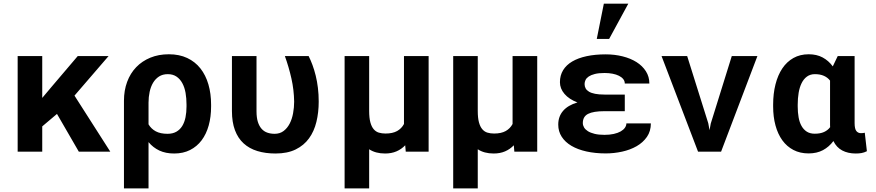

<svg xmlns="http://www.w3.org/2000/svg" viewBox="-20 -838 4841 1061"><path d="M294.9 -208.5 213.4 -139.6V0H77.6V-528.3H213.4V-296.9L265.6 -358.9L409.7 -528.3H580.1L391.6 -309.6L589.4 0H415.5Z M1146.5 -249.5Q1146.5 -192.4 1133.3 -144.8Q1120.1 -97.2 1094.2 -62.7Q1068.4 -28.3 1030.3 -9Q992.2 10.3 942.4 10.3Q895.5 10.3 860.6 -6.1Q825.7 -22.5 800.8 -52.7V203.1H665V-281.2Q665 -338.4 682.6 -385.7Q700.2 -433.1 732.7 -466.8Q765.1 -500.5 810.8 -519.3Q856.4 -538.1 913.1 -538.1Q970.7 -538.1 1014.4 -517.6Q1058.1 -497.1 1087.4 -460Q1116.7 -422.9 1131.6 -371.8Q1146.5 -320.8 1146.5 -259.8ZM1010.7 -259.8Q1010.7 -294.4 1005.4 -325Q1000 -355.5 987.5 -378.4Q975.1 -401.4 955.3 -414.8Q935.5 -428.2 907.2 -428.2Q878.9 -428.2 858.9 -415.3Q838.9 -402.3 825.9 -380.6Q813 -358.9 806.9 -330.3Q800.8 -301.8 800.8 -270.5L800.3 -270H800.8V-150.9Q815.4 -126 840.8 -112.3Q866.2 -98.6 905.8 -98.6Q934.6 -98.6 954.6 -110.1Q974.6 -121.6 987.1 -141.8Q999.5 -162.1 1005.1 -189.7Q1010.7 -217.3 1010.7 -249.5Z M1397.5 -528.3V-223.1Q1397.5 -188 1405 -164.3Q1412.6 -140.6 1425.8 -126Q1439 -111.3 1457.3 -105Q1475.6 -98.6 1497.6 -98.6Q1526.9 -98.6 1547.4 -114.3Q1567.9 -129.9 1580.8 -155Q1593.8 -180.2 1599.6 -212.2Q1605.5 -244.1 1605.5 -276.4Q1604.5 -341.8 1590.3 -404.5Q1576.2 -467.3 1554.2 -528.3H1685.5Q1696.8 -505.9 1706.8 -478.8Q1716.8 -451.7 1724.6 -420.2Q1732.4 -388.7 1736.8 -352.5Q1741.2 -316.4 1741.2 -276.4Q1741.2 -216.8 1728.5 -164.6Q1715.8 -112.3 1687.7 -73.5Q1659.7 -34.7 1614 -12.2Q1568.4 10.3 1502.4 10.3Q1446.8 10.3 1402.1 -3.4Q1357.4 -17.1 1326.2 -45.7Q1294.9 -74.2 1278.3 -118.7Q1261.7 -163.1 1261.7 -224.1V-528.3Z M2020 -528.3V-225.6Q2020 -186.5 2026.6 -162.1Q2033.2 -137.7 2045.2 -123.8Q2057.1 -109.9 2073.7 -105Q2090.3 -100.1 2110.4 -100.1Q2149.9 -100.1 2174.6 -114Q2199.2 -127.9 2212.4 -152.8V-528.3H2348.6V0H2222.2L2219.2 -35.2Q2198.2 -13.2 2170.7 -1.5Q2143.1 10.3 2107.9 10.3Q2055.7 10.3 2020 -13.2V203.1H1884.3V-528.3Z M2620.1 -528.3V-225.6Q2620.1 -186.5 2626.7 -162.1Q2633.3 -137.7 2645.3 -123.8Q2657.2 -109.9 2673.8 -105Q2690.4 -100.1 2710.4 -100.1Q2750 -100.1 2774.7 -114Q2799.3 -127.9 2812.5 -152.8V-528.3H2948.7V0H2822.3L2819.3 -35.2Q2798.3 -13.2 2770.8 -1.5Q2743.2 10.3 2708 10.3Q2655.8 10.3 2620.1 -13.2V203.1H2484.4V-528.3Z M3320.3 -223.6Q3258.8 -223.6 3229.7 -208.7Q3200.7 -193.8 3200.7 -158.2Q3200.7 -145.5 3207.5 -133.8Q3214.4 -122.1 3228.8 -113Q3243.2 -104 3265.9 -98.4Q3288.6 -92.8 3320.3 -92.8Q3349.1 -92.8 3371.8 -97.9Q3394.5 -103 3409.9 -111.8Q3425.3 -120.6 3433.3 -132.1Q3441.4 -143.6 3441.4 -156.2H3576.7Q3576.7 -112.8 3554.9 -81.5Q3533.2 -50.3 3497.8 -30Q3462.4 -9.8 3417.7 0Q3373 9.8 3327.1 9.8Q3269 9.8 3220.7 -1Q3172.4 -11.7 3137.7 -32.2Q3103 -52.7 3084 -82.3Q3064.9 -111.8 3064.9 -149.4Q3064.9 -194.3 3091.6 -225.3Q3118.2 -256.3 3170.9 -272Q3124.5 -289.6 3099.4 -319.1Q3074.2 -348.6 3074.2 -383.8Q3074.2 -421.4 3091.8 -450.2Q3109.4 -479 3142.3 -498.3Q3175.3 -517.6 3221.9 -527.6Q3268.6 -537.6 3327.1 -537.6Q3376.5 -537.6 3420.4 -526.6Q3464.4 -515.6 3497.3 -494.9Q3530.3 -474.1 3549.3 -444.1Q3568.4 -414.1 3568.4 -376.5H3432.6Q3432.6 -390.1 3424.1 -400.9Q3415.5 -411.6 3400.4 -419.2Q3385.3 -426.8 3365 -430.7Q3344.7 -434.6 3320.8 -434.6Q3288.6 -434.6 3267.3 -429.2Q3246.1 -423.8 3233.4 -415.3Q3220.7 -406.7 3215.6 -395.8Q3210.4 -384.8 3210.4 -373.5Q3210.4 -360.4 3216.1 -349.9Q3221.7 -339.4 3234.6 -331.5Q3247.6 -323.7 3268.6 -319.6Q3289.6 -315.4 3320.3 -315.4H3432.6V-223.6ZM3316.9 -817.9H3452.1L3346.2 -623H3277.8Z M3894 -156.7 3900.9 -118.7 3907.7 -155.3 4023.9 -528.3H4165.5L3964.8 0H3837.4L3635.7 -528.3H3777.3Z M4702.6 -528.3V-157.7Q4702.6 -126 4712.2 -114Q4721.7 -102.1 4737.8 -102.1Q4750 -102.1 4758.8 -104.5L4770.5 -2.4Q4754.9 5.4 4740.5 7.8Q4726.1 10.3 4709 10.3Q4665.5 10.3 4634 -6.6Q4602.5 -23.4 4585.4 -58.6Q4561.5 -26.4 4527.8 -8.3Q4494.1 9.8 4448.2 9.8Q4400.9 9.8 4364.5 -9.3Q4328.1 -28.3 4303.2 -62.7Q4278.3 -97.2 4265.4 -144.8Q4252.4 -192.4 4252.4 -249.5V-259.8Q4252.4 -320.8 4265.4 -371.8Q4278.3 -422.9 4303.2 -460Q4328.1 -497.1 4364.7 -517.6Q4401.4 -538.1 4449.2 -538.1Q4493.2 -538.1 4525.9 -520.5Q4558.6 -502.9 4582 -471.2L4609.4 -528.3ZM4388.2 -249.5Q4388.2 -217.3 4393.1 -189.7Q4397.9 -162.1 4409.2 -142.1Q4420.4 -122.1 4438.2 -110.6Q4456.1 -99.1 4482.4 -99.1Q4512.7 -99.1 4533.7 -108.6Q4554.7 -118.2 4567.4 -135.3Q4566.9 -140.6 4566.9 -146.2Q4566.9 -151.9 4566.9 -157.7V-392.6Q4553.7 -409.7 4533 -418.9Q4512.2 -428.2 4483.4 -428.2Q4457.5 -428.2 4439.2 -414.8Q4420.9 -401.4 4409.7 -378.4Q4398.4 -355.5 4393.3 -325Q4388.2 -294.4 4388.2 -259.8Z"/></svg>

Font: Roboto Mono
Style: Bold
Weight: 700
Designer: Google
Version: Version 2.000985; 2015; ttfautohint (v1.3)